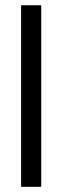

<svg xmlns="http://www.w3.org/2000/svg" viewBox="-20 -721 240 737"><path d="M138.4 -3.9V-700.8H61V-3.9Z"/></svg>

Font: Diatome
Style: Regular
Weight: 400
Designer: 15.100.17
Foundry: 15.100.17
Version: Version 1.008;Fontself Maker 3.5.8